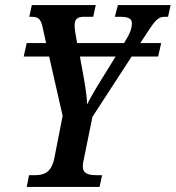

<svg xmlns="http://www.w3.org/2000/svg" viewBox="-20 -734 690 754"><path d="M381 -46H362C328 -46 305 -51 305 -82C305 -88 307 -99 310 -113L343 -275L497 -512H601L613 -565H531L543 -583C584 -646 597 -668 625 -668H640L650 -714H443L431 -668H451C485 -668 498 -661 498 -642C498 -622 489 -599 468 -566L467 -565H283C278 -592 273 -617 273 -635C273 -657 283 -668 308 -668H346L356 -714H105L95 -668H105C136 -668 142 -654 150 -615L161 -565H85L73 -512H173L226 -279L193 -111C181 -54 150 -46 116 -46H94L85 0H371ZM305 -451 296 -500C295 -504 295 -508 294 -512H434L384 -431C355 -385 335 -350 322 -324C321 -364 312 -411 305 -451Z"/></svg>

Font: Noto Serif Condensed Semi
Style: Italic
Weight: 600
Width: 3
Italic angle: -12°
Designer: Monotype Design Team
Foundry: Monotype Imaging Inc.
Version: Version 1.901